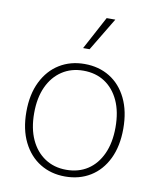

<svg xmlns="http://www.w3.org/2000/svg" viewBox="-83 -799 721 874"><g transform="rotate(10 277.0 -361.5)"><path d="M277 -510Q343 -510 393.5 -479Q444 -448 472.5 -389.5Q501 -331 501 -250Q501 -169 472.5 -110.5Q444 -52 393.5 -21Q343 10 277 10Q212 10 161.5 -21Q111 -52 82 -110.5Q53 -169 53 -250Q53 -331 82 -389.5Q111 -448 161.5 -479Q212 -510 277 -510ZM277 -479Q221 -479 178.5 -451Q136 -423 112.5 -372Q89 -321 89 -250Q89 -179 112.5 -128Q136 -77 178.5 -49Q221 -21 277 -21Q334 -21 376 -48.5Q418 -76 441.5 -127.5Q465 -179 465 -250Q465 -322 441.5 -373Q418 -424 376 -451.5Q334 -479 277 -479ZM339 -733H379L287 -580H257Z"/></g></svg>

Font: Kantumruy Pro ExtraLight
Style: Regular
Weight: 250
Version: Version 1.002